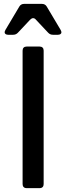

<svg xmlns="http://www.w3.org/2000/svg" viewBox="-20 -974 342 994"><path d="M185 0H118Q108 0 102.5 -5.5Q97 -11 97 -21V-712Q97 -722 102.5 -727.5Q108 -733 118 -733H185Q195 -733 200.5 -727.5Q206 -722 206 -712V-21Q206 -11 200.5 -5.5Q195 0 185 0ZM222 -940 294 -819Q298 -811 298 -807Q298 -801 293 -797.5Q288 -794 280 -794H254Q239 -794 229 -805L166 -872Q160 -880 151 -880Q144 -880 136 -872L73 -805Q63 -794 48 -794H22Q14 -794 9 -797.5Q4 -801 4 -807Q4 -811 8 -819L80 -940Q88 -954 106 -954H196Q214 -954 222 -940Z"/></svg>

Font: Shippori Antique B1
Style: Regular
Weight: 400
Designer: FONTDASU
Foundry: FONTDASU / Google Inc. / but / Adobe
Version: Version 2.001